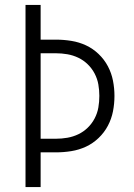

<svg xmlns="http://www.w3.org/2000/svg" viewBox="-20 -755 540 775"><path d="M83 0V-735H144V-595H206Q237 -595 268 -590Q299 -585 327 -572Q355 -559 378 -537Q401 -515 415.5 -487.5Q430 -460 436 -429.5Q442 -399 442 -368Q442 -336 436 -305.5Q430 -275 415.5 -247.5Q401 -220 378 -198Q355 -176 327 -163Q299 -150 268 -145Q237 -140 206 -140H144V0ZM206 -195Q229 -195 252 -199Q275 -203 296 -213Q317 -223 334 -239.5Q351 -256 362 -277Q373 -298 377 -321Q381 -344 381 -368Q381 -391 377 -414Q373 -437 362 -458Q351 -479 334 -495.5Q317 -512 296 -522Q275 -532 252 -536Q229 -540 206 -540H144V-195Z"/></svg>

Font: Iosevka Term Light
Style: Regular
Weight: 300
Monospace: yes
Designer: Belleve Invis
Foundry: Belleve Invis
Version: Version 9.0.1; ttfautohint (v1.8.3)